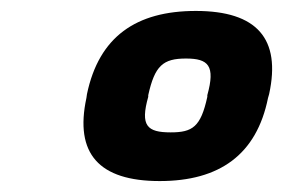

<svg xmlns="http://www.w3.org/2000/svg" viewBox="-20 -692 517 351"><path d="M139 -520 138 -513C116 -411 161 -361 272 -361C381 -361 449 -409 470 -513L472 -520C494 -621 450 -672 338 -672C229 -672 161 -625 139 -520ZM251 -515V-518C263 -572 278 -585 320 -585C361 -585 374 -572 359 -518V-515C347 -460 332 -450 292 -450C249 -450 236 -462 251 -515Z"/></svg>

Font: LT Wave Bold
Style: Italic
Weight: 700
Designer: Daniel Lyons
Version: Version 2.5 (Glyphs App)